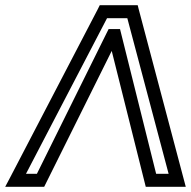

<svg xmlns="http://www.w3.org/2000/svg" viewBox="-45 -694 735 739"><path d="M385 -498 512 9 516 25H533H634H670L661 -9L489 -658L485 -674H468H356H339L331 -658L-7 -9L-25 25H12H108H125L133 9L385 -498ZM365 -566 97 -25H55L367 -624H445L604 -25H556L421 -566L417 -582H399H390H373L365 -566Z"/></svg>

Font: Gamestation Text Outline
Style: Italic
Weight: 400
Designer: Jonas Hecksher
Foundry: Jonas Hecksher, Playtypeª, e-types AS
Version: Version 1.003